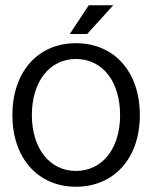

<svg xmlns="http://www.w3.org/2000/svg" viewBox="-20 -696 578 729"><path d="M268 -532C124 -532 27 -423 27 -259C27 -96 124 13 268 13C414 13 511 -96 511 -259C511 -423 414 -532 268 -532ZM101 -259C101 -387 169 -472 268 -472C369 -472 436 -387 436 -259C436 -132 369 -47 268 -47C169 -47 101 -132 101 -259ZM245 -567H311L410 -676H317Z"/></svg>

Font: Non Bureau Light
Style: Regular
Weight: 300
Designer: Jona Saucedo
Foundry: Non Foundry
Version: Version 1.000;FEAKit 1.0